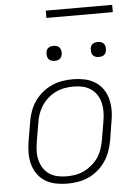

<svg xmlns="http://www.w3.org/2000/svg" viewBox="-60 -940 720 994"><g transform="rotate(-5 300.0 -443.0)"><path d="M249 8Q219 8 189.5 2Q160 -4 136 -18.5Q112 -33 95.5 -56Q79 -79 71 -107Q63 -135 63 -165Q63 -195 68 -226L85 -326Q89 -353 98.5 -380Q108 -407 124.5 -431.5Q141 -456 164.5 -475.5Q188 -495 214.5 -507Q241 -519 269 -523.5Q297 -528 324 -528Q354 -528 383.5 -522Q413 -516 437 -501.5Q461 -487 478 -464Q495 -441 502.5 -413Q510 -385 510.5 -355Q511 -325 505 -294L489 -194Q484 -167 474.5 -140Q465 -113 448.5 -88.5Q432 -64 409 -44.5Q386 -25 359.5 -13Q333 -1 304.5 3.5Q276 8 249 8ZM250 -30Q272 -30 295.5 -34Q319 -38 340.5 -48.5Q362 -59 381.5 -75.5Q401 -92 414.5 -112.5Q428 -133 435.5 -155.5Q443 -178 447 -201L464 -301Q468 -325 468 -349Q468 -373 462.5 -395Q457 -417 444.5 -436Q432 -455 413 -467.5Q394 -480 371.5 -485Q349 -490 324 -490Q302 -490 278.5 -486Q255 -482 233 -471.5Q211 -461 192 -444.5Q173 -428 159.5 -407.5Q146 -387 138 -364.5Q130 -342 127 -319L110 -219Q106 -195 105.5 -171Q105 -147 111 -125Q117 -103 129 -84Q141 -65 160 -52.5Q179 -40 202 -35Q225 -30 250 -30ZM470 -631Q460 -631 451.5 -634Q443 -637 437.5 -644Q432 -651 431 -660.5Q430 -670 431 -680Q432 -686 435 -692Q438 -698 444 -702Q450 -706 456.5 -707.5Q463 -709 469 -709Q479 -709 487.5 -706Q496 -703 501.5 -696Q507 -689 508.5 -679.5Q510 -670 508 -660Q507 -654 504 -648Q501 -642 495.5 -638Q490 -634 483 -632.5Q476 -631 470 -631ZM240 -631Q230 -631 221.5 -634Q213 -637 207.5 -644Q202 -651 201 -660.5Q200 -670 201 -680Q202 -686 205 -692Q208 -698 214 -702Q220 -706 226.5 -707.5Q233 -709 239 -709Q249 -709 257.5 -706Q266 -703 271.5 -696Q277 -689 278.5 -679.5Q280 -670 278 -660Q277 -654 274 -648Q271 -642 265.5 -638Q260 -634 253 -632.5Q246 -631 240 -631ZM216 -856V-894H561V-856Z"/></g></svg>

Font: Iosevka Aile XLt Obl
Style: Regular
Weight: 200
Italic angle: -9°
Designer: Belleve Invis
Foundry: Belleve Invis
Version: Version 31.1.0; ttfautohint (v1.8.4)